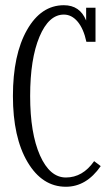

<svg xmlns="http://www.w3.org/2000/svg" viewBox="-20 -710 426 740"><path d="M342.8 -88.9 368.2 -69.8Q313 9.8 233.9 9.8Q142.6 9.8 86.2 -85.4Q29.8 -180.7 29.8 -339.8Q29.8 -499 84 -594.5Q138.2 -689.9 226.1 -689.9Q288.1 -689.9 312 -630.9V-680.2H348.1V-548.8H313Q302.2 -599.1 279.3 -626.5Q256.3 -653.8 226.1 -653.8Q168 -653.8 132.1 -568.4Q96.2 -482.9 96.2 -339.8Q96.2 -196.8 134 -111.3Q171.9 -25.9 233.9 -25.9Q298.8 -25.9 342.8 -88.9Z"/></svg>

Font: Margherita Light
Style: Regular
Weight: 300
Designer: James Puckett
Foundry: Dunwich Type Founders
Version: Version 1.008;hotconv 1.0.109;makeotfexe 2.5.65596